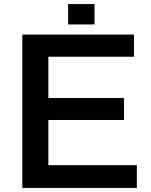

<svg xmlns="http://www.w3.org/2000/svg" viewBox="-20 -899 740 944"><path d="M314.9 -778.8V-878.9H444.8V-778.8ZM89.8 24.9V-729H638.7V-620.1H217.8V-417H589.8V-309.1H217.8V-86.9H652.8V24.9Z"/></svg>

Font: BIZ UDPGothic
Style: Bold
Weight: 700
Designer: TypeBank Co., Ltd.
Foundry: Morisawa Inc.
Version: Version 1.051